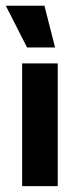

<svg xmlns="http://www.w3.org/2000/svg" viewBox="-28 -632 264 652"><path d="M47.2 0V-416.7H168.1V0ZM63.9 -470.8 -8.3 -612.5H122.9L159 -470.8Z"/></svg>

Font: Afacad Flux
Style: Bold
Weight: 700
Designer: Kristian Moeller
Foundry: Dicotype
Version: Version 1.100